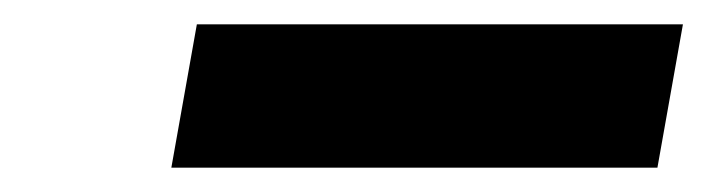

<svg xmlns="http://www.w3.org/2000/svg" viewBox="-20 -766 582 158"><path d="M542 -746 521 -628H121L142 -746Z"/></svg>

Font: Fz Poppins
Style: Bold Italic
Weight: 700
Italic angle: -10°
Designer: Ninad Kale (Devanagari), Jonny Pinhorn (Latin)
Foundry: Indian Type Foundry
Version: Vit hóa bi Vntype.Com & FontZin.Com